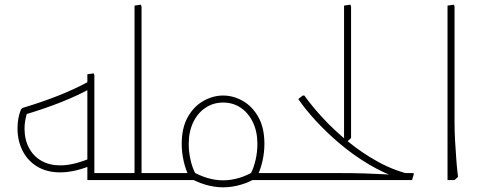

<svg xmlns="http://www.w3.org/2000/svg" viewBox="-20 -771 2061 822"><path d="M238 -33Q181 -33 140 -57.5Q99 -82 77 -125Q55 -168 55 -221Q55 -267 70 -303L77 -309Q160 -334 229.5 -361.5Q299 -389 356 -420L371 -394Q315 -363 245 -335Q175 -307 92 -282L95 -285Q91 -271 88 -255Q85 -239 85 -221Q85 -174 104 -138Q123 -102 157.5 -82.5Q192 -63 238 -63Q269 -63 303.5 -72Q338 -81 378 -98L379 -66Q341 -50 305.5 -41.5Q270 -33 238 -33ZM354 0V-30H470V0ZM354 0V-453L381 -457L384 -449V0ZM470 0V-30Q482 -30 486 -26Q490 -22 490 -15Q490 -8 486 -4Q482 0 470 0Z M566 0V-30H672V0ZM672 0V-30Q684 -30 688 -26Q692 -22 692 -15Q692 -8 688 -4Q684 0 672 0ZM556 0V-747L583 -751L586 -743V-14L571 0ZM470 0V-30H564V0ZM470 0Q460 0 455 -5Q450 -10 450 -15Q450 -21 455 -25.5Q460 -30 470 -30Z M790 -15Q775 -43 766.5 -80.5Q758 -118 758 -155Q758 -224 784 -270Q810 -316 851 -339Q892 -362 935 -362Q979 -362 1019.5 -339Q1060 -316 1086 -270Q1112 -224 1112 -155Q1112 -118 1103.5 -80.5Q1095 -43 1080 -15L1054 -29Q1067 -54 1074.5 -87.5Q1082 -121 1082 -155Q1082 -207 1063 -247Q1044 -287 1011 -309.5Q978 -332 935 -332Q893 -332 859.5 -309.5Q826 -287 807 -247Q788 -207 788 -155Q788 -121 795.5 -87.5Q803 -54 816 -29ZM672 0V-30H811V0ZM935 31Q898 31 859 19.5Q820 8 784 -14L800 -39Q832 -20 866.5 -9.5Q901 1 935 1Q970 1 1004.5 -9.5Q1039 -20 1070 -39L1086 -14Q1051 8 1012 19.5Q973 31 935 31ZM1055 0V-30H1198V0ZM672 0Q662 0 657 -5Q652 -10 652 -15Q652 -21 657 -25.5Q662 -30 672 -30ZM1198 0V-30Q1210 -30 1214 -26Q1218 -22 1218 -15Q1218 -8 1214 -4Q1210 0 1198 0Z M1453 -166V-747L1480 -751L1483 -743V-180L1468 -166ZM1698 -4Q1627 -27 1560.5 -66.5Q1494 -106 1436.5 -154.5Q1379 -203 1333 -253Q1287 -303 1257 -347L1276 -362H1283Q1315 -317 1362.5 -265.5Q1410 -214 1470 -165Q1530 -116 1598 -78.5Q1666 -41 1739 -24ZM1198 0V-30H1437Q1490 -30 1540.5 -28.5Q1591 -27 1624.5 -25Q1658 -23 1658 -23L1692 -30H1751V-23L1744 0ZM1198 0Q1188 0 1183 -5Q1178 -10 1178 -15Q1178 -21 1183 -25.5Q1188 -30 1198 -30Z M1896 0V-747L1923 -751L1926 -743V-247Q1926 -206 1928.5 -165Q1931 -124 1933.5 -89.5Q1936 -55 1938.5 -34.5Q1941 -14 1941 -14L1926 0Z"/></svg>

Font: Fustat ExtraLight
Style: Regular
Weight: 250
Designer: Mohamed Gaber, Khaled Hosny, Laura Garcia Mut
Foundry: Kief Type Foundry, Alif Type Foundry, Hard Type Foundry
Version: Version 1.007